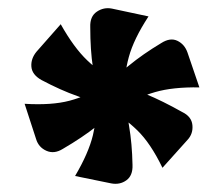

<svg xmlns="http://www.w3.org/2000/svg" viewBox="-20 -501 546 468"><path d="M303 -99Q304 -73 288 -61.5Q272 -50 251 -54L163 -72Q196 -128 206.5 -171.5Q217 -215 215 -254.5Q213 -294 206.5 -336.5Q200 -379 200 -435Q199 -461 216 -472.5Q233 -484 253 -480L342 -461Q306 -406 294 -362Q282 -318 284.5 -278Q287 -238 294.5 -194.5Q302 -151 303 -99ZM81 -306Q58 -319 56.5 -338.5Q55 -358 69 -375L128 -442Q160 -385 192.5 -354Q225 -323 260.5 -305.5Q296 -288 336 -271.5Q376 -255 424 -228Q447 -217 449 -196Q451 -175 437 -160L376 -92Q347 -152 314.5 -183.5Q282 -215 246.5 -233.5Q211 -252 169.5 -266.5Q128 -281 81 -306ZM373 -396Q395 -410 412.5 -401.5Q430 -393 437 -373L466 -288Q401 -289 358 -276.5Q315 -264 282 -242Q249 -220 215 -193Q181 -166 133 -138Q112 -125 93 -133.5Q74 -142 68 -162L40 -248Q106 -244 149.5 -255.5Q193 -267 226.5 -290Q260 -313 294 -341Q328 -369 373 -396Z"/></svg>

Font: Marhey Light SemiBold
Style: Regular
Weight: 600
Version: Version 1.000